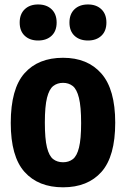

<svg xmlns="http://www.w3.org/2000/svg" viewBox="-20 -808 551 839"><path d="M255.5 10.5Q147.5 10.5 87.2 -56.8Q27 -124 27 -270.5Q27 -420 87 -487.8Q147 -555.5 255.5 -555.5Q363 -555.5 423.2 -486.5Q483.5 -417.5 483.5 -272Q483.5 -124.5 423.5 -57Q363.5 10.5 255.5 10.5ZM255.5 -99Q280.5 -99 298.2 -112.5Q316 -126 325.2 -163Q334.5 -200 334.5 -270Q334.5 -342 325 -380.2Q315.5 -418.5 297.8 -432.2Q280 -446 255.5 -446Q230.5 -446 212.8 -432.2Q195 -418.5 185.5 -381Q176 -343.5 176 -272.5Q176 -201.5 185.2 -164Q194.5 -126.5 212.2 -112.8Q230 -99 255.5 -99ZM364.5 -631Q327.5 -631 305.5 -651.8Q283.5 -672.5 283.5 -709.5Q283.5 -746.5 305.5 -767.5Q327.5 -788.5 364.5 -788.5Q401 -788.5 423 -767.5Q445 -746.5 445 -709.5Q445 -672.5 423 -651.8Q401 -631 364.5 -631ZM146.5 -631Q110 -631 88 -651.8Q66 -672.5 66 -709.5Q66 -746.5 88 -767.5Q110 -788.5 146.5 -788.5Q183.5 -788.5 205.5 -767.5Q227.5 -746.5 227.5 -709.5Q227.5 -672.5 205.5 -651.8Q183.5 -631 146.5 -631Z"/></svg>

Font: Encode Sans Condensed Condensed
Style: Bold
Weight: 700
Width: 3
Designer: Multiple Designers
Foundry: Impallari Type
Version: Version 3.000; ttfautohint (v1.8.3) -l 8 -r 50 -G 200 -x 14 